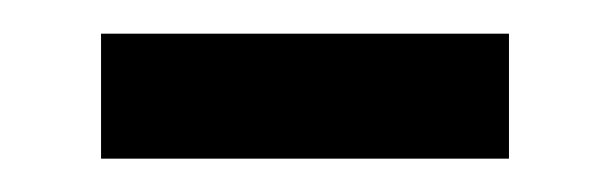

<svg xmlns="http://www.w3.org/2000/svg" viewBox="-20 -393 362 114"><path d="M40 -298.8V-373H282.2V-298.8Z"/></svg>

Font: Noto Sans Oriya
Style: Regular
Weight: 400
Designer: Monotype Design team
Foundry: Monotype Imaging Inc.
Version: Version 1.00 uh